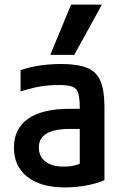

<svg xmlns="http://www.w3.org/2000/svg" viewBox="-20 -810 540 840"><path d="M264 10Q159 10 100 -36Q41 -82 41 -164Q41 -247 103 -290.5Q165 -334 285 -334H382V-246H286Q150 -246 150 -165Q150 -125 179 -103Q208 -81 260 -81Q288 -81 313 -88Q338 -95 358 -109L329 -49V-337Q329 -380 322.5 -402Q316 -424 296 -431Q276 -438 236 -438Q209 -438 184 -435.5Q159 -433 132 -427Q105 -421 70 -410V-503Q106 -516 151.5 -523Q197 -530 248 -530Q320 -530 361.5 -513Q403 -496 420 -454.5Q437 -413 437 -340V-22Q404 -7 357 1.5Q310 10 264 10ZM305 -570H200L291 -790H426Z"/></svg>

Font: M PLUS 1 Code Medium
Style: Regular
Weight: 500
Designer: Coji Morishita
Foundry: UNDERFOREST DESIGN
Version: Version 1.002